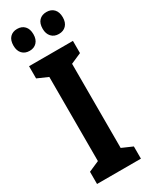

<svg xmlns="http://www.w3.org/2000/svg" viewBox="-235 -961 790 1008"><g transform="rotate(-30 160.5 -457.5)"><path d="M294 0H28V-74L92 -102V-612L28 -640V-714H294V-640L230 -612V-102L294 -74ZM11 -848Q11 -881 27.5 -898Q44 -915 71 -915Q99 -915 115.5 -897.5Q132 -880 132 -848Q132 -817 115.5 -799.5Q99 -782 72 -782Q44 -782 27.5 -799.5Q11 -817 11 -848ZM188 -848Q188 -881 204.5 -898Q221 -915 249 -915Q277 -915 293.5 -897.5Q310 -880 310 -848Q310 -817 293.5 -799.5Q277 -782 249 -782Q221 -782 204.5 -800Q188 -818 188 -848Z"/></g></svg>

Font: Noto Sans Display ExtraCondensed
Style: Bold
Weight: 700
Width: 2
Designer: Monotype Design Team
Foundry: Monotype Imaging Inc.
Version: Version 2.003